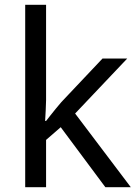

<svg xmlns="http://www.w3.org/2000/svg" viewBox="-20 -780 574 800"><path d="M172 -363Q172 -347 170.5 -321Q169 -295 168 -276H172Q178 -284 190 -299Q202 -314 214.5 -329.5Q227 -345 236 -355L407 -536H510L293 -307L525 0H419L233 -250L172 -197V0H85V-760H172Z"/></svg>

Font: Noto Sans Hebrew Droid
Style: Regular
Weight: 400
Designer: Monotype Design Team
Foundry: Monotype Imaging Inc.
Version: Version 1.100